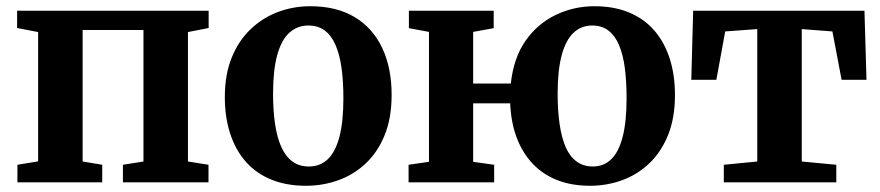

<svg xmlns="http://www.w3.org/2000/svg" viewBox="-20 -586 2828 617"><path d="M36 0V-56.5L102.5 -67.5V-483L35 -496V-551.5H650.5V-496L584 -483V-67L650 -56.5V0H375V-56.5L441 -67V-489.5H245.5V-67L308.5 -56.5V0Z M702.5 -274Q702.5 -347 725 -401.8Q747.5 -456.5 786.2 -493Q825 -529.5 874 -547.8Q923 -566 977 -566Q1061.5 -566 1119.8 -531Q1178 -496 1208.2 -432Q1238.5 -368 1238.5 -281Q1238.5 -206.5 1216 -151.5Q1193.5 -96.5 1155 -60.5Q1116.5 -24.5 1067 -6.8Q1017.5 11 963.5 11Q900.5 11 852 -8.8Q803.5 -28.5 770.2 -66Q737 -103.5 719.8 -156.2Q702.5 -209 702.5 -274ZM972.5 -51Q1009 -51 1033.5 -74.5Q1058 -98 1070.8 -146.5Q1083.5 -195 1083.5 -270Q1083.5 -324.5 1077.5 -367.8Q1071.5 -411 1058.2 -441.5Q1045 -472 1023.5 -488Q1002 -504 971 -504Q935 -504 909.5 -480.5Q884 -457 870.8 -408.8Q857.5 -360.5 857.5 -285Q857.5 -230 864 -186.8Q870.5 -143.5 884.2 -113.2Q898 -83 919.8 -67Q941.5 -51 972.5 -51Z M1876.5 11Q1816.5 11 1770 -7.5Q1723.5 -26 1691 -60.8Q1658.5 -95.5 1640.2 -144.2Q1622 -193 1619.5 -254H1500.5V-66L1568 -56.5V0H1293V-56.5L1358.5 -66V-483.5L1294 -495.5V-551.5H1566.5V-495.5L1500.5 -483.5V-317.5H1621.5Q1630.5 -400.5 1669.2 -455.5Q1708 -510.5 1766.2 -538.2Q1824.5 -566 1890 -566Q1953 -566 2001.2 -546Q2049.5 -526 2082.2 -488.5Q2115 -451 2132 -398.2Q2149 -345.5 2149 -280.5Q2149 -206.5 2126.8 -151.8Q2104.5 -97 2066.2 -60.8Q2028 -24.5 1979 -6.8Q1930 11 1876.5 11ZM1885 -51Q1920.5 -51 1944.5 -74.5Q1968.5 -98 1981 -146.5Q1993.5 -195 1993.5 -270Q1993.5 -325 1987.8 -368.2Q1982 -411.5 1969 -441.8Q1956 -472 1935 -488Q1914 -504 1883.5 -504Q1847.5 -504 1822.8 -480.5Q1798 -457 1785 -408.5Q1772 -360 1772 -285Q1772 -229.5 1778.5 -186Q1785 -142.5 1798.2 -112.5Q1811.5 -82.5 1833.2 -66.8Q1855 -51 1885 -51Z M2306 0V-56.5L2413.5 -67V-492.5L2310.5 -485L2282 -329.5H2201.5L2207.5 -551.5H2758L2764.5 -329.5H2684.5L2655 -485L2556.5 -492.5V-67L2667.5 -56.5V0Z"/></svg>

Font: Merriweather 28pt
Style: Bold
Weight: 700
Version: Version 2.100